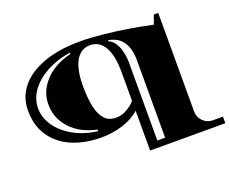

<svg xmlns="http://www.w3.org/2000/svg" viewBox="-124 -782 1414 1183"><g transform="rotate(-20 583.0 -190.0)"><path d="M673 200V-61Q624 -18 557 2Q490 22 419 22Q343 22 276 3Q209 -16 158.5 -54.5Q108 -93 79 -151Q50 -209 50 -288Q50 -377 104.5 -442.5Q159 -508 259 -544Q359 -580 497 -580Q563 -580 645 -571.5Q727 -563 809.5 -549.5Q892 -536 960 -521L981 -580H1010V68Q1010 104 1036.5 130.5Q1063 157 1100 157H1166V200ZM546 -62Q576 -62 601.5 -73.5Q627 -85 646 -100Q665 -115 673 -126V-314Q673 -424 640 -480.5Q607 -537 546 -537Q486 -537 453 -480.5Q420 -424 420 -314Q420 -241 431 -184Q442 -127 469.5 -94.5Q497 -62 546 -62ZM412 -22 414 -32Q305 -55 243 -122.5Q181 -190 181 -280Q181 -341 211 -391Q241 -441 294 -476.5Q347 -512 415 -527L413 -536Q325 -522 257.5 -485Q190 -448 151.5 -395Q113 -342 113 -280Q113 -218 151.5 -163Q190 -108 257.5 -70.5Q325 -33 412 -22ZM736 157H787V-356Q787 -387 778.5 -422.5Q770 -458 743.5 -487.5Q717 -517 663 -528L661 -521Q685 -511 700 -489.5Q715 -468 723 -442Q731 -416 733.5 -393Q736 -370 736 -356Z"/></g></svg>

Font: Diplomata
Style: Regular
Weight: 400
Designer: Eduardo Rodriguez Tunni
Foundry: Eduardo Rodriguez Tunni
Version: Version 1.002; ttfautohint (v1.8.4.7-5d5b);gftools[0.9.23]